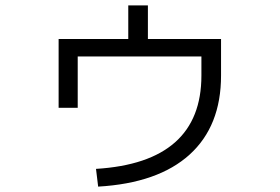

<svg xmlns="http://www.w3.org/2000/svg" viewBox="-20 -655 1040 714"><path d="M198 -510H457V-635H530V-510H802V-374Q802 -186 685 -80Q568 26 345 39L337 -27Q729 -51 729 -374V-445H269V-254H198Z"/></svg>

Font: M PLUS 1p
Style: Regular
Weight: 400
Version: Version 1.062